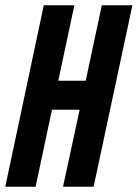

<svg xmlns="http://www.w3.org/2000/svg" viewBox="-27 -708 522 728"><path d="M-7 0 139 -688H255L194 -402H298L359 -688H475L328 0H212L275 -292H170L108 0Z"/></svg>

Font: Saira ExtraCondensed
Style: Bold Italic
Weight: 700
Width: 2
Italic angle: -12°
Designer: Hector Gatti with collaboration of the Omnibus-Type team
Foundry: Omnibus-Type
Version: Version 1.101